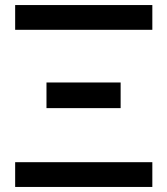

<svg xmlns="http://www.w3.org/2000/svg" viewBox="-20 -740 661 760"><path d="M583 -720H40V-622H583ZM583 -98H40V0H583ZM164 -413.5V-312H457.5V-413.5Z"/></svg>

Font: Lato Semibold
Style: Regular
Weight: 600
Designer: Lukasz Dziedzic
Foundry: tyPoland Lukasz Dziedzic
Version: Version 2.006; 2014-01-15